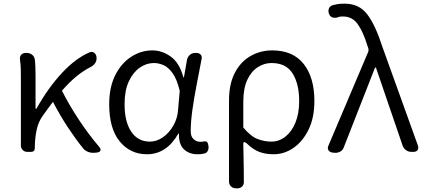

<svg xmlns="http://www.w3.org/2000/svg" viewBox="-20 -829 2322 1048"><path d="M493 5Q476 6 459.5 -0.5Q443 -7 433 -20Q392 -71 349.5 -135.5Q307 -200 269 -273Q243 -239 214 -198Q190 -165 180.5 -122.5Q171 -80 170 -28V-21Q170 0 149 0H130Q114 0 104 -10Q94 -20 94 -36V-395Q94 -427 93.5 -451.5Q93 -476 89 -504Q87 -520 95.5 -530Q104 -540 121 -540H127Q143 -540 155.5 -530Q168 -520 170 -504Q172 -489 173 -465.5Q174 -442 174 -415V-236H179Q243 -350 317.5 -430Q392 -510 468 -543Q483 -549 494 -541Q505 -533 507 -517V-513Q508 -497 499 -484Q490 -471 476 -464Q438 -445 399.5 -414Q361 -383 318 -334Q358 -255 410.5 -175.5Q463 -96 521 -28Q532 -15 528 -6.5Q524 2 507 4Z M782 13Q691 13 633.5 -57Q576 -127 576 -260Q576 -353 609 -418.5Q642 -484 696 -519Q750 -554 812 -554Q864 -554 911.5 -520.5Q959 -487 981 -407H984L1001 -504Q1005 -520 1017 -530Q1029 -540 1045 -540H1052Q1068 -540 1076 -530Q1084 -520 1080 -505Q1067 -436 1053 -364.5Q1039 -293 1030 -228Q1021 -163 1021 -112Q1021 -84 1036.5 -69.5Q1052 -55 1074 -55Q1082 -55 1085 -55.5Q1088 -56 1092 -57Q1113 -61 1116 -41L1118 -31Q1120 -18 1114 -5.5Q1108 7 1094 9Q1089 10 1082 11.5Q1075 13 1058 13Q1012 13 983.5 -14.5Q955 -42 957 -99H953Q889 13 782 13ZM798 -56Q835 -56 869 -79.5Q903 -103 926 -143Q949 -183 952 -230L961 -333Q946 -396 922.5 -429Q899 -462 872.5 -473.5Q846 -485 820 -485Q779 -485 742.5 -459.5Q706 -434 683 -384.5Q660 -335 660 -261Q660 -164 696.5 -110Q733 -56 798 -56Z M1268 199Q1252 199 1241 188.5Q1230 178 1230 162V-279Q1230 -371 1262 -432Q1294 -493 1348 -523.5Q1402 -554 1466 -554Q1579 -554 1637.5 -480Q1696 -406 1696 -278Q1696 -186 1664 -121Q1632 -56 1581.5 -21.5Q1531 13 1474 13Q1429 13 1395 0Q1361 -13 1326 -47Q1306 -63 1308 -39Q1309 4 1309.5 33.5Q1310 63 1310.5 92Q1311 121 1311 162Q1312 178 1302 188.5Q1292 199 1275 199ZM1461 -56Q1503 -56 1537.5 -83Q1572 -110 1592.5 -159.5Q1613 -209 1613 -277Q1613 -370 1577.5 -427.5Q1542 -485 1462 -485Q1422 -485 1386.5 -462Q1351 -439 1329.5 -392.5Q1308 -346 1308 -274V-133Q1349 -84 1386.5 -70Q1424 -56 1461 -56Z M1857 -26Q1852 -10 1838 -2Q1824 6 1807 5L1796 4Q1780 2 1773 -8.5Q1766 -19 1773 -35L1989 -544Q1991 -548 1991.5 -554Q1992 -560 1991 -564L1986 -578Q1962 -657 1932 -698Q1902 -739 1853 -739Q1838 -739 1832 -737.5Q1826 -736 1819 -733Q1804 -730 1792 -735Q1780 -740 1775 -756Q1770 -771 1776 -784Q1782 -797 1797 -801Q1807 -804 1822 -806.5Q1837 -809 1862 -809Q1941 -809 1985.5 -749.5Q2030 -690 2067 -574L2261 -35Q2266 -20 2259.5 -10Q2253 0 2236 0H2225Q2209 0 2195.5 -10Q2182 -20 2177 -36L2032 -460H2027Z"/></svg>

Font: Chiron GoRound TC N
Style: Regular
Weight: 350
Designer: Ryoko NISHIZUKA 西塚涼子 (kana, bopomofo & ideographs); Paul D. Hunt (Latin, Greek & Cyrillic); Sandoll Communications 산돌커뮤니
Foundry: Adobe
Version: Version 1.000;hotconv 1.1.1;makeotfexe 2.6.0